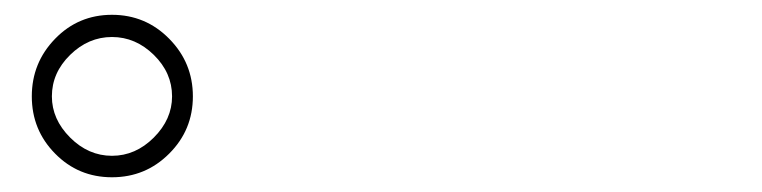

<svg xmlns="http://www.w3.org/2000/svg" viewBox="-20 -861 1040 262"><path d="M55.2 -651.4Q23.4 -683.6 23.4 -729.5Q23.4 -775.4 55.2 -808.1Q86.9 -840.8 132.8 -840.8Q178.7 -840.8 210.9 -808.1Q243.2 -775.4 243.2 -729.5Q243.2 -683.6 210.9 -651.4Q178.7 -619.1 132.8 -619.1Q86.9 -619.1 55.2 -651.4ZM50.8 -729.5Q50.8 -698.2 75.7 -673.3Q100.6 -648.4 132.8 -648.4Q165 -648.4 189.9 -673.3Q214.8 -698.2 214.8 -729.5Q214.8 -761.7 189.9 -786.1Q165 -810.5 132.8 -810.5Q100.6 -810.5 75.7 -786.1Q50.8 -761.7 50.8 -729.5Z"/></svg>

Font: Gen Jyuu Gothic ExtraLight
Style: Regular
Weight: 100
Designer: [Source Han Sans]
Ryoko NISHIZUKA  (kana & ideographs); Paul D. Hunt (Latin, Greek & Cyrillic); Wenlong ZHANG  (bopomofo
Version: Version 1.002.20150607